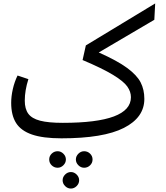

<svg xmlns="http://www.w3.org/2000/svg" viewBox="-20 -790 967 1116"><path d="M877 -675 554 -485Q662 -437 719 -395Q776 -353 797.5 -311Q819 -269 819 -215Q819 -107 700 -46.5Q581 14 337 14Q230 14 166 -8Q102 -30 73.5 -75Q45 -120 45 -192Q45 -230 54.5 -272Q64 -314 82 -351L145 -330Q124 -264 124 -205Q124 -157 144.5 -129Q165 -101 213 -88.5Q261 -76 345 -76Q741 -76 741 -225Q741 -257 720 -287Q699 -317 637.5 -354.5Q576 -392 460 -441L479 -526L882 -770ZM266 137Q266 117 280.5 103Q295 89 315 89Q334 89 348.5 103.5Q363 118 363 137Q363 156 348.5 170.5Q334 185 315 185Q295 185 280.5 171Q266 157 266 137ZM421 137Q421 118 435.5 103.5Q450 89 469 89Q489 89 503.5 103Q518 117 518 137Q518 157 503.5 171Q489 185 469 185Q450 185 435.5 170.5Q421 156 421 137ZM344 258Q344 239 358.5 224.5Q373 210 392 210Q411 210 425.5 224.5Q440 239 440 258Q440 277 425.5 291.5Q411 306 392 306Q373 306 358.5 291.5Q344 277 344 258Z"/></svg>

Font: Fira GO
Style: Regular
Weight: 400
Designer: Carrois Corporate
Foundry: Carrois Corporate GbR
Version: Version 0.300